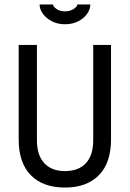

<svg xmlns="http://www.w3.org/2000/svg" viewBox="-20 -832 584 863"><path d="M272 -723Q239 -723 213 -736.5Q187 -750 172.5 -770.5Q158 -791 158 -812H218Q220 -801 235 -791Q250 -781 272 -781Q294 -781 310 -791Q326 -801 328 -812H386Q386 -791 372 -770.5Q358 -750 332 -736.5Q306 -723 272 -723ZM272 11Q173 11 118.5 -44.5Q64 -100 64 -205V-630H146V-201Q146 -134 179 -98.5Q212 -63 272 -63Q333 -63 366 -98.5Q399 -134 399 -201V-630H479V-205Q479 -100 424.5 -44.5Q370 11 272 11Z"/></svg>

Font: Pragati Narrow
Style: Regular
Weight: 400
Designer: Hector Gatti, Marcela Romero, Pablo Cosgaya and Nicolas Silva
Foundry: Omnibus-Type
Version: Version 1.010; ttfautohint (v1.3)